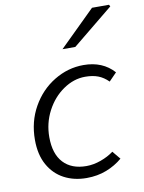

<svg xmlns="http://www.w3.org/2000/svg" viewBox="-91 -882 717 958"><g transform="rotate(-10 267.0 -403.0)"><path d="M48 -219Q48 -311 90 -385.5Q132 -460 202 -502.5Q272 -545 351 -545Q448 -545 505 -481L466 -441Q442 -465 414.5 -475.5Q387 -486 349 -486Q291 -486 238 -449.5Q185 -413 153 -352Q121 -291 121 -220Q121 -135 162.5 -90.5Q204 -46 279 -46Q315 -46 352.5 -59.5Q390 -73 418 -94L452 -53Q417 -23 371 -5Q325 13 270 13Q206 13 156 -13.5Q106 -40 77 -92Q48 -144 48 -219ZM443 -819H529L534 -810L327 -641H262Z"/></g></svg>

Font: Nebula Sans Book
Style: Regular
Weight: 400
Italic angle: -9°
Designer: Paul D. Hunt for Adobe (as Source Sans)
Foundry: Nebula Entertainment & Broadcasting LLC
Version: Version 1.010